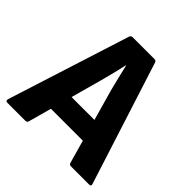

<svg xmlns="http://www.w3.org/2000/svg" viewBox="-176 -793 932 932"><g transform="rotate(45 289.5 -327.5)"><path d="M9 0Q-4 0 -1 -14L200 -645Q204 -655 215 -655H364Q375 -655 378 -645L580 -14Q585 0 571 0H445Q435 0 432 -10L322 -399Q313 -434 305 -467.5Q297 -501 289 -535H287Q280 -501 271.5 -467.5Q263 -434 254 -400L147 -11Q144 0 133 0ZM159 -129 181 -240H393L416 -129Z"/></g></svg>

Font: Sofia Sans Semi Condensed ExtraBold
Style: Regular
Weight: 800
Designer: Botio Nikoltchev, Ani Petrova
Foundry: lettersoup
Version: Version 4.100